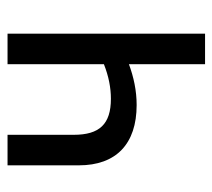

<svg xmlns="http://www.w3.org/2000/svg" viewBox="-48 -530 577 522"><g transform="rotate(-90 241.0 -268.5)"><path d="M328 0H411V-537H328V-275C295 -262 264 -256 234 -256C165 -256 136 -287 136 -357V-537H53V-343C53 -242 111 -186 217 -186C256 -186 293 -194 328 -207Z"/></g></svg>

Font: Noto Sans Condensed
Style: Regular
Weight: 400
Width: 3
Designer: Monotype Design Team
Foundry: Monotype Imaging Inc.
Version: Version 2.013